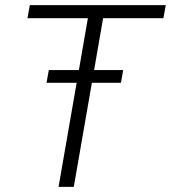

<svg xmlns="http://www.w3.org/2000/svg" viewBox="-20 -731 668 751"><path d="M453.1 -407.2H339.4L268.6 0H209L279.8 -407.2H162.1L170.9 -457H288.6L323.7 -659.7H87.4L96.7 -710.9H628.4L619.1 -659.7H383.3L348.1 -457H461.9Z"/></svg>

Font: Roboto Light
Style: Italic
Weight: 300
Italic angle: -12°
Designer: Google
Version: Version 2.134; 2016; ttfautohint (v1.6)